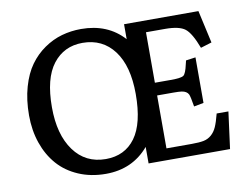

<svg xmlns="http://www.w3.org/2000/svg" viewBox="-78 -825 1235 951"><g transform="rotate(-10 539.5 -350.0)"><path d="M381.8 14.2Q306.2 14.2 244.4 -12.5Q182.6 -39.1 141.6 -85.9Q100.6 -132.8 78.4 -197Q56.2 -261.2 56.2 -336.9Q56.2 -415 74.5 -479Q92.8 -543 123.8 -585.9Q154.8 -628.9 197.3 -658.2Q239.7 -687.5 286.4 -700.7Q333 -713.9 383.8 -713.9Q517.6 -713.9 598.1 -625V-700.2H972.2L1008.8 -536.1L953.1 -519Q923.8 -596.7 894.5 -619.4Q865.2 -642.1 793.9 -642.1H698.2V-388.2H775.9Q831.1 -388.2 843 -397.5Q855 -406.7 864.7 -451.2Q865.7 -455.1 866.2 -457.3Q866.7 -459.5 867.7 -463.1Q868.7 -466.8 869.1 -470.2L918 -477.1V-248L869.1 -238.8Q860.8 -289.6 855.5 -301.3Q846.7 -318.4 821.3 -322.3Q807.6 -324.2 779.8 -324.2H698.2V-58.1H825.2Q863.3 -58.1 885.5 -62.5Q907.7 -66.9 924.8 -81.8Q941.9 -96.7 952.1 -119.9Q962.4 -143.1 973.1 -185.1H1032.2L1007.8 0H598.1V-83Q515.6 14.2 381.8 14.2ZM394 -58.1Q489.7 -58.1 542.5 -130.1Q595.2 -202.1 595.2 -350.1Q595.2 -490.7 537.4 -567.9Q479.5 -645 378.9 -645Q285.6 -645 230.2 -573.5Q174.8 -502 174.8 -356.9Q174.8 -219.2 233.4 -138.7Q292 -58.1 394 -58.1Z"/></g></svg>

Font: Literata Book Medium
Style: Regular
Weight: 500
Designer: Latin by Veronika Burian and Jose Scaglione. Greek by Irene Vlachou. Cyrillic by Vera Evstafieva
Foundry: TypeTogether
Version: Version 2.003;PS 002.003;hotconv 1.0.88;makeotf.lib2.5.64775